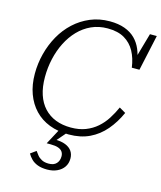

<svg xmlns="http://www.w3.org/2000/svg" viewBox="-140 -829 1002 1192"><g transform="rotate(15 360.5 -233.0)"><path d="M352 -28Q405 -28 446 -44Q487 -60 518.5 -87.5Q550 -115 573 -151Q596 -187 614 -227L655 -203Q626 -138 583.5 -88Q541 -38 483.5 -10.5Q426 17 350 17Q281 17 225.5 -4.5Q170 -26 131 -67Q92 -108 71 -165.5Q50 -223 50 -294Q50 -360 66.5 -423.5Q83 -487 114 -542Q145 -597 190 -638.5Q235 -680 292 -704Q349 -728 417 -728Q472 -728 513 -713Q554 -698 581 -671Q608 -644 623.5 -607Q639 -570 645 -525L626 -536L677 -715H721L671 -485H622Q614 -544 590 -588Q566 -632 523.5 -657Q481 -682 415 -682Q358 -682 311 -660.5Q264 -639 228 -601.5Q192 -564 167 -514.5Q142 -465 129 -407.5Q116 -350 116 -290Q116 -226 132 -177.5Q148 -129 179 -95.5Q210 -62 253.5 -45Q297 -28 352 -28ZM277 262Q241 262 216 252.5Q191 243 175 227Q159 211 149 193L185 167Q193 178 203.5 191.5Q214 205 232 214.5Q250 224 277 224Q310 224 326.5 206Q343 188 343 160Q343 143 334.5 130.5Q326 118 307.5 111.5Q289 105 259 105H233L292 -5H351L275 83L274 69Q317 69 344.5 80Q372 91 386 111Q400 131 400 159Q400 190 384.5 213Q369 236 341 249Q313 262 277 262Z"/></g></svg>

Font: Roboto Serif ExtraLight
Style: Italic
Weight: 250
Italic angle: -10°
Designer: Greg Gazdowicz
Foundry: Commercial Type
Version: Version 1.008